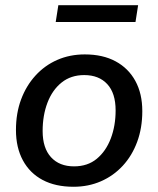

<svg xmlns="http://www.w3.org/2000/svg" viewBox="-20 -705 605 734"><path d="M261 9Q192 9 143 -17Q94 -43 67.5 -92Q41 -141 41 -208Q41 -272 60.5 -324.5Q80 -377 115.5 -416Q151 -455 199 -476Q247 -497 304 -497Q373 -497 422 -470.5Q471 -444 497.5 -395.5Q524 -347 524 -280Q524 -216 504.5 -163Q485 -110 449.5 -71.5Q414 -33 366 -12Q318 9 261 9ZM263 -69Q315 -69 350 -98Q385 -127 403.5 -175.5Q422 -224 422 -283Q422 -349 390 -383.5Q358 -418 302 -418Q251 -418 215.5 -389.5Q180 -361 161.5 -312.5Q143 -264 143 -204Q143 -139 175 -104Q207 -69 263 -69ZM193 -621 203 -685H508L498 -621Z"/></svg>

Font: Nunito Sans 12pt ExtraLight 12pt SemiBold
Style: Italic
Weight: 600
Italic angle: -9°
Version: Version 3.101;gftools[0.9.27]